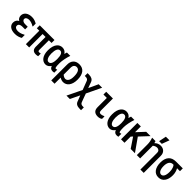

<svg xmlns="http://www.w3.org/2000/svg" viewBox="382 -2419 4236 4236"><g transform="rotate(45 2500.0 -301.0)"><path d="M59 -150Q59 -196 79.5 -228Q100 -260 133 -274Q101 -290 85.5 -319.5Q70 -349 70 -383Q70 -418 84.5 -446Q99 -474 125 -494Q151 -514 188 -525Q225 -536 270 -536Q318 -536 359 -522Q400 -508 430 -489V-399H419Q383 -422 343.5 -434.5Q304 -447 270 -447Q232 -447 204.5 -430Q177 -413 177 -381Q177 -366 185 -353.5Q193 -341 205.5 -333Q218 -325 233.5 -320.5Q249 -316 265 -316H355V-234H263Q222 -234 194.5 -216Q167 -198 167 -163Q167 -129 195.5 -111Q224 -93 267 -93Q302 -93 344 -104.5Q386 -116 424 -140H436V-50Q408 -31 362 -17Q316 -3 265 -3Q165 -3 112 -44Q59 -85 59 -150Z M792 -435H700V-16H597V-435H520V-526H979V-435H896V-143Q896 -117 903 -106Q910 -95 930 -95Q935 -95 949 -96.5Q963 -98 977 -101V-19Q958 -14 942 -12Q926 -10 909 -10Q792 -10 792 -133Z M1485 -14Q1473 -12 1459 -10Q1445 -8 1433 -8Q1395 -8 1373 -28.5Q1351 -49 1341 -80Q1323 -51 1291 -27Q1259 -3 1217 -3Q1178 -3 1145 -20.5Q1112 -38 1087.5 -71.5Q1063 -105 1049.5 -153.5Q1036 -202 1036 -263Q1036 -337 1051.5 -389Q1067 -441 1093 -473.5Q1119 -506 1152 -521Q1185 -536 1220 -536Q1266 -536 1298.5 -515.5Q1331 -495 1349 -463Q1356 -496 1368 -526H1473Q1462 -496 1452 -459Q1442 -422 1434.5 -384Q1427 -346 1422.5 -310Q1418 -274 1418 -247Q1418 -203 1419.5 -174.5Q1421 -146 1424.5 -129.5Q1428 -113 1433 -106Q1438 -99 1445 -99Q1450 -99 1461.5 -100.5Q1473 -102 1485 -107ZM1319 -276Q1319 -361 1297 -407Q1275 -453 1231 -453Q1186 -453 1163 -405Q1140 -357 1140 -266Q1140 -229 1146 -197Q1152 -165 1163.5 -141Q1175 -117 1191.5 -103Q1208 -89 1230 -89Q1260 -89 1278 -108Q1296 -127 1305 -155.5Q1314 -184 1316.5 -216.5Q1319 -249 1319 -276Z M1559 -330Q1556 -427 1606 -482Q1656 -537 1749 -537Q1852 -537 1905 -466.5Q1958 -396 1958 -269Q1958 -206 1944 -156.5Q1930 -107 1905 -73Q1880 -39 1845 -21Q1810 -3 1768 -3Q1741 -3 1711.5 -13Q1682 -23 1662 -37V154H1559ZM1853 -264Q1853 -357 1827 -405Q1801 -453 1748 -453Q1713 -453 1687.5 -427Q1662 -401 1662 -340V-131Q1682 -111 1706.5 -99.5Q1731 -88 1753 -88Q1796 -88 1824.5 -130.5Q1853 -173 1853 -264Z M2198 -187Q2178 -238 2159 -289.5Q2140 -341 2120 -392Q2101 -439 2045 -439H2012V-526H2054Q2111 -526 2148.5 -506.5Q2186 -487 2203 -446L2255 -303Q2281 -357 2307.5 -415Q2334 -473 2358 -526H2467L2302 -182Q2321 -131 2339 -80.5Q2357 -30 2377 21Q2395 67 2456 67H2488V154H2447Q2387 154 2350.5 134.5Q2314 115 2298 72Q2291 52 2284.5 35.5Q2278 19 2272 3Q2266 -13 2259 -29.5Q2252 -46 2245 -66Q2219 -12 2191.5 44.5Q2164 101 2139 154H2033Z M2951 -114V-39Q2934 -23 2904.5 -14.5Q2875 -6 2847 -6Q2699 -6 2699 -152V-440H2593V-526H2803V-160Q2803 -127 2814 -109Q2825 -91 2857 -91Q2873 -91 2897.5 -98Q2922 -105 2939 -114Z M3485 -14Q3473 -12 3459 -10Q3445 -8 3433 -8Q3395 -8 3373 -28.5Q3351 -49 3341 -80Q3323 -51 3291 -27Q3259 -3 3217 -3Q3178 -3 3145 -20.5Q3112 -38 3087.5 -71.5Q3063 -105 3049.5 -153.5Q3036 -202 3036 -263Q3036 -337 3051.5 -389Q3067 -441 3093 -473.5Q3119 -506 3152 -521Q3185 -536 3220 -536Q3266 -536 3298.5 -515.5Q3331 -495 3349 -463Q3356 -496 3368 -526H3473Q3462 -496 3452 -459Q3442 -422 3434.5 -384Q3427 -346 3422.5 -310Q3418 -274 3418 -247Q3418 -203 3419.5 -174.5Q3421 -146 3424.5 -129.5Q3428 -113 3433 -106Q3438 -99 3445 -99Q3450 -99 3461.5 -100.5Q3473 -102 3485 -107ZM3319 -276Q3319 -361 3297 -407Q3275 -453 3231 -453Q3186 -453 3163 -405Q3140 -357 3140 -266Q3140 -229 3146 -197Q3152 -165 3163.5 -141Q3175 -117 3191.5 -103Q3208 -89 3230 -89Q3260 -89 3278 -108Q3296 -127 3305 -155.5Q3314 -184 3316.5 -216.5Q3319 -249 3319 -276Z M3785 -321 4000 -16H3867L3711 -248L3674 -208V-16H3566V-526H3674V-345L3842 -526H3977Z M4340 -371Q4340 -408 4317.5 -429Q4295 -450 4263 -450Q4235 -450 4208.5 -439Q4182 -428 4162 -411V-16H4059V-340Q4059 -394 4049.5 -441Q4040 -488 4026 -526H4132Q4136 -516 4139.5 -501Q4143 -486 4145 -475Q4204 -537 4289 -537Q4323 -537 4351.5 -526Q4380 -515 4400.5 -495Q4421 -475 4432.5 -446Q4444 -417 4444 -381V154H4340ZM4225 -756H4338L4273 -581H4189Z M4541 -267Q4541 -391 4599 -458.5Q4657 -526 4773 -526H4983V-438H4891Q4911 -406 4924 -359.5Q4937 -313 4937 -265Q4937 -141 4884 -72Q4831 -3 4739 -3Q4693 -3 4656.5 -21Q4620 -39 4594.5 -73.5Q4569 -108 4555 -156.5Q4541 -205 4541 -267ZM4833 -265Q4833 -331 4817 -374.5Q4801 -418 4784 -436Q4779 -437 4775 -437.5Q4771 -438 4768 -438Q4736 -438 4713 -425Q4690 -412 4675.5 -389Q4661 -366 4654 -334.5Q4647 -303 4647 -266Q4647 -182 4673 -136Q4699 -90 4742 -90Q4784 -90 4808.5 -135Q4833 -180 4833 -265Z"/></g></svg>

Font: D2Coding
Style: Bold
Weight: 700
Monospace: yes
Designer: Yong-Rak Park; Jeong-Hwan Yoon; Sang-Min Lee;
Foundry: NHN Corporation
Version: Version 1.3.2; Build 20180524